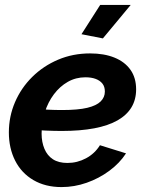

<svg xmlns="http://www.w3.org/2000/svg" viewBox="-20 -750 591 780"><path d="M230 10Q164 10 115.5 -18.5Q67 -47 41.5 -97.5Q16 -148 16 -212Q16 -277 41 -335Q66 -393 111 -437.5Q156 -482 216 -507.5Q276 -533 346 -533Q403 -533 445 -516Q487 -499 510 -466.5Q533 -434 533 -387Q533 -304 457.5 -261Q382 -218 231 -218Q201 -218 166 -219.5Q131 -221 90 -225L107 -309Q143 -306 173 -304.5Q203 -303 232 -303Q297 -303 334.5 -312Q372 -321 389 -338Q406 -355 406 -378Q406 -398 396 -410.5Q386 -423 368.5 -429.5Q351 -436 327 -436Q288 -436 255.5 -417.5Q223 -399 199 -367Q175 -335 162 -294Q149 -253 149 -207Q149 -173 160.5 -145.5Q172 -118 195 -103Q218 -88 254 -88Q294 -88 329.5 -107Q365 -126 386 -160L492 -127Q466 -87 424 -56Q382 -25 332 -7.5Q282 10 230 10ZM398 -594 311 -611 387 -730H511Z"/></svg>

Font: Raleway Thin
Style: Bold Italic
Weight: 700
Italic angle: -12°
Version: Version 4.026